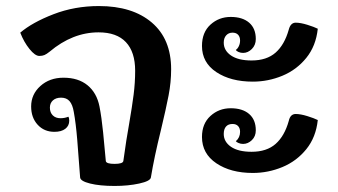

<svg xmlns="http://www.w3.org/2000/svg" viewBox="-20 -606 1119 635"><path d="M245 -19Q240 -88 235.5 -143Q231 -198 224 -236Q220 -260 210 -271.5Q200 -283 182 -283Q165 -283 155 -274Q145 -265 145 -250Q145 -234 154.5 -224.5Q164 -215 180 -215Q194 -215 206 -220Q209 -216 209 -207Q209 -190 196 -180Q183 -170 160 -170Q126 -170 104.5 -193.5Q83 -217 83 -254Q83 -294 113.5 -321.5Q144 -349 190 -349Q239 -349 269.5 -324Q300 -299 309 -254Q316 -218 321 -168.5Q326 -119 330 -73Q332 -64 359 -64Q387 -64 388 -74Q398 -147 407 -196Q417 -254 422 -293.5Q427 -333 427 -372Q427 -434 396.5 -466.5Q366 -499 306 -499Q220 -499 144 -435Q134 -427 127 -424Q120 -421 110 -421Q96 -421 77.5 -444Q59 -467 47 -498Q87 -532 157 -559Q227 -586 307 -586Q418 -586 482 -531.5Q546 -477 546 -377Q546 -334 537.5 -290Q529 -246 512 -175Q490 -86 479 -19Q477 -7 440.5 1Q404 9 359 9Q310 9 278 1Q246 -7 245 -19Z M648 -454Q648 -499 676 -524.5Q704 -550 743 -550Q782 -550 804 -531Q826 -512 826 -477Q826 -457 813 -444Q800 -431 784 -431Q776 -431 769 -434Q762 -437 760 -441Q766 -445 770 -453.5Q774 -462 774 -472Q774 -484 767.5 -491Q761 -498 749 -498Q736 -498 728 -489Q720 -480 720 -465Q720 -439 744 -422.5Q768 -406 812 -406Q862 -406 891.5 -432Q921 -458 935 -508Q941 -531 958 -531Q974 -531 996.5 -524Q1019 -517 1031 -511Q1025 -454 993 -414.5Q961 -375 914 -355.5Q867 -336 816 -336Q743 -336 695.5 -367.5Q648 -399 648 -454ZM648 -153Q648 -197 676 -222.5Q704 -248 743 -248Q782 -248 804 -229Q826 -210 826 -175Q826 -155 813 -142.5Q800 -130 784 -130Q776 -130 769 -133Q762 -136 760 -139Q774 -151 774 -170Q774 -182 767.5 -189Q761 -196 749 -196Q735 -196 727.5 -187.5Q720 -179 720 -163Q720 -137 744 -120.5Q768 -104 812 -104Q862 -104 891.5 -130Q921 -156 935 -206Q940 -229 958 -229Q974 -229 996.5 -222Q1019 -215 1031 -209Q1025 -152 993 -112.5Q961 -73 914 -53.5Q867 -34 816 -34Q743 -34 695.5 -66Q648 -98 648 -153Z"/></svg>

Font: Krub SemiBold
Style: Regular
Weight: 600
Version: Version 1.000; ttfautohint (v1.6)